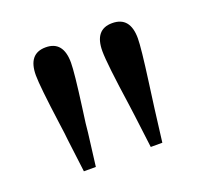

<svg xmlns="http://www.w3.org/2000/svg" viewBox="-70 -882 508 483"><g transform="rotate(-20 183.5 -640.0)"><path d="M79 -477 68 -565Q67 -578 62 -613Q48 -716 48 -745Q48 -803 95 -803Q142 -803 142 -745Q142 -719 130 -630Q123 -581 122 -565L111 -477ZM258 -477 247 -565Q246 -573 243 -595Q226 -712 226 -745Q226 -803 273 -803Q321 -803 321 -745Q321 -720 309 -632Q302 -582 300 -565L289 -477Z"/></g></svg>

Font: GenRyuMin TW R
Style: Regular
Weight: 400
Version: Version 1.501;PS 1;hotconv 16.6.51;makeotf.lib2.5.65220